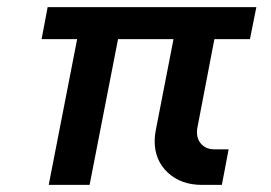

<svg xmlns="http://www.w3.org/2000/svg" viewBox="-20 -520 763 540"><path d="M97 -410 114 -500H701L683 -410H583L535 -160Q534 -156 534 -148Q534 -127 547.5 -113.5Q561 -100 583 -100H623L604 0H548Q489 0 452 -34.5Q415 -69 415 -123Q415 -138 418 -153L468 -410H312L232 0H117L197 -410Z"/></svg>

Font: MedMera Sans Semibold
Style: Italic
Weight: 600
Italic angle: -11°
Designer: Kasper Nordkvist
Foundry: UNCUT.wtf
Version: Version 1.300